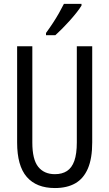

<svg xmlns="http://www.w3.org/2000/svg" viewBox="-20 -950 558 980"><path d="M450.7 -713.9V-223.1Q450.7 -141.6 428.7 -90.1Q406.7 -38.6 364.5 -14.4Q322.3 9.8 260.3 9.8Q166 9.8 116.7 -46.9Q67.4 -103.5 67.4 -222.7V-713.9H145V-222.2Q145 -136.2 175 -98.6Q205.1 -61 260.3 -61Q296.9 -61 321.8 -77.1Q346.7 -93.3 359.4 -128.9Q372.1 -164.6 372.1 -223.1V-713.9ZM396 -930.2V-921.4Q386.2 -905.3 370.1 -885Q354 -864.7 335 -843.5Q315.9 -822.3 296.9 -803.2Q277.8 -784.2 262.7 -770.5H214.8V-781.7Q234.4 -808.6 251 -834Q267.6 -859.4 281.2 -883.5Q294.9 -907.7 306.2 -930.2Z"/></svg>

Font: Open Sans Condensed
Style: Regular
Weight: 400
Width: 3
Designer: Monotype Design Team
Foundry: Monotype Imaging Inc.
Version: Version 3.000